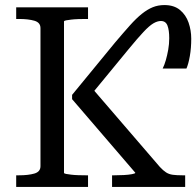

<svg xmlns="http://www.w3.org/2000/svg" viewBox="-20 -739 776 759"><path d="M44 0V-46H55Q92 -46 116 -53Q140 -60 140 -82V-628Q140 -650 116 -657Q92 -664 55 -664H44V-710H328V-664H319Q305 -664 289.5 -663.5Q274 -663 261.5 -661.5Q249 -660 241 -658.5Q233 -657 233 -654V-56Q233 -53 241 -51.5Q249 -50 261.5 -48.5Q274 -47 289.5 -46.5Q305 -46 319 -46H328V0ZM630 -719Q668 -719 691.5 -699.5Q715 -680 725.5 -649.5Q736 -619 736 -586Q736 -549 730.5 -517.5Q725 -486 717 -468H623Q630 -482 635.5 -501Q641 -520 645 -542.5Q649 -565 649 -588Q649 -620 642 -638Q635 -656 616 -656Q602 -656 586 -646.5Q570 -637 547 -612.5Q524 -588 487 -543L334 -357V-402L612 -79Q625 -65 636.5 -57.5Q648 -50 663.5 -48Q679 -46 701 -46H712V0H423V-46H432Q451 -46 469.5 -47Q488 -48 501.5 -50.5Q515 -53 515 -56L265 -347V-364L435 -571Q468 -610 493.5 -638.5Q519 -667 541 -684.5Q563 -702 584 -710.5Q605 -719 630 -719Z"/></svg>

Font: Roboto Serif 28pt
Style: Regular
Weight: 400
Designer: Greg Gazdowicz
Foundry: Commercial Type
Version: Version 1.008